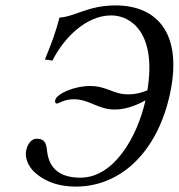

<svg xmlns="http://www.w3.org/2000/svg" viewBox="-20 -678 661 710"><path d="M518 -307C487 -169 400 -21 278 -21C209 -21 162 -48 154 -120C151 -152 143 -165 115 -165C98 -165 82 -148 77 -122C71 -95 84 -64 106 -43C131 -19 178 12 261 12C424 12 562 -113 609 -333C655 -550 565 -658 407 -658C306 -658 256 -616 200 -613C186 -558 168 -511 146 -458L174 -454C217 -540 300 -621 391 -621C469 -621 559 -550 525 -344C504 -335 480 -329 454 -329C398 -329 376 -360 312 -360C256 -360 189 -332 184 -307C182 -298 187 -295 190 -295C198 -295 217 -311 253 -311C310 -311 343 -273 403 -273C415 -273 458 -273 518 -307Z"/></svg>

Font: Libertinus Serif
Style: Italic
Weight: 400
Italic angle: -12°
Designer: Philipp H. Poll, Khaled Hosny
Foundry: Caleb Maclennan
Version: Version 7.050;RELEASE